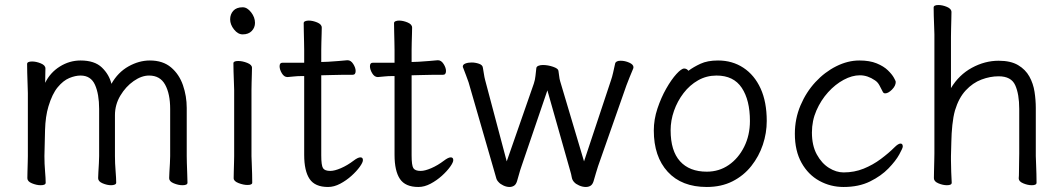

<svg xmlns="http://www.w3.org/2000/svg" viewBox="-20 -727 4239 765"><path d="M658 -293Q658 -353 638 -389.5Q618 -426 574 -426Q544 -426 512.5 -404Q481 -382 459.5 -346Q438 -310 438 -268V-105Q438 -77 440.5 -46.5Q443 -16 443 1Q443 6 437 8.5Q431 11 423 11Q407 11 389 3.5Q371 -4 371 -17Q371 -25 372 -41.5Q373 -58 374 -76Q375 -94 375 -105V-293Q375 -352 358.5 -389Q342 -426 301 -426Q280 -426 256 -416Q232 -406 210 -379.5Q188 -353 173 -303Q161 -263 159.5 -209.5Q158 -156 157 -105Q157 -74 159.5 -45Q162 -16 162 1Q162 11 142 11Q126 11 107.5 3.5Q89 -4 89 -17Q89 -25 89.5 -43.5Q90 -62 90.5 -80Q91 -98 91 -105V-356Q91 -366 90 -389Q89 -412 88.5 -436.5Q88 -461 88 -472Q88 -482 108 -482Q124 -482 142.5 -474.5Q161 -467 161 -454Q161 -444 160.5 -430.5Q160 -417 160 -397Q180 -438 218.5 -462Q257 -486 301 -486Q357 -486 386 -458Q415 -430 424 -393Q450 -439 492 -462.5Q534 -486 577 -486Q629 -486 661.5 -458.5Q694 -431 709 -387.5Q724 -344 724 -297V-105Q724 -99 724.5 -78Q725 -57 726 -34Q727 -11 727 1Q727 11 707 11Q691 11 672.5 3.5Q654 -4 654 -17Q654 -25 655 -41.5Q656 -58 657 -76Q658 -94 658 -105Z M996 -636Q996 -617 983 -603.5Q970 -590 947 -590Q928 -590 912.5 -609.5Q897 -629 897 -650Q897 -670 909.5 -684Q922 -698 947 -698Q965 -698 980.5 -678Q996 -658 996 -636ZM913 -368Q913 -378 912 -399Q911 -420 910.5 -442Q910 -464 910 -475Q910 -484 929 -484Q946 -484 965 -476.5Q984 -469 984 -457Q984 -449 983.5 -432.5Q983 -416 982.5 -398Q982 -380 982 -368V-105Q982 -99 983 -78Q984 -57 984.5 -34Q985 -11 985 1Q985 10 966 10Q950 10 930.5 2.5Q911 -5 911 -17Q911 -25 911.5 -43.5Q912 -62 912.5 -80Q913 -98 913 -105Z M1192 -424H1187Q1165 -424 1153 -422.5Q1141 -421 1126 -420H1125Q1112 -420 1103 -435Q1094 -450 1094 -463Q1094 -477 1105 -477H1192V-528Q1192 -538 1191.5 -559Q1191 -580 1190.5 -602Q1190 -624 1190 -635Q1190 -640 1196 -642.5Q1202 -645 1210 -645Q1226 -645 1244 -637.5Q1262 -630 1262 -617Q1262 -609 1261.5 -592.5Q1261 -576 1260.5 -558Q1260 -540 1260 -528V-480L1288 -481Q1306 -482 1330 -484Q1354 -486 1364 -487H1365Q1378 -487 1387.5 -472Q1397 -457 1397 -444Q1397 -429 1385 -429Q1375 -429 1347 -429Q1319 -429 1299 -428L1260 -427V-108Q1260 -68 1267 -57Q1274 -46 1296 -46Q1313 -46 1338.5 -57Q1364 -68 1389 -87Q1406 -100 1416 -100Q1426 -100 1426 -89Q1426 -80 1413.5 -62.5Q1401 -45 1380.5 -26.5Q1360 -8 1335.5 5Q1311 18 1287 18Q1235 18 1213.5 -14Q1192 -46 1192 -110Z M1552 -424H1547Q1525 -424 1513 -422.5Q1501 -421 1486 -420H1485Q1472 -420 1463 -435Q1454 -450 1454 -463Q1454 -477 1465 -477H1552V-528Q1552 -538 1551.5 -559Q1551 -580 1550.5 -602Q1550 -624 1550 -635Q1550 -640 1556 -642.5Q1562 -645 1570 -645Q1586 -645 1604 -637.5Q1622 -630 1622 -617Q1622 -609 1621.5 -592.5Q1621 -576 1620.5 -558Q1620 -540 1620 -528V-480L1648 -481Q1666 -482 1690 -484Q1714 -486 1724 -487H1725Q1738 -487 1747.5 -472Q1757 -457 1757 -444Q1757 -429 1745 -429Q1735 -429 1707 -429Q1679 -429 1659 -428L1620 -427V-108Q1620 -68 1627 -57Q1634 -46 1656 -46Q1673 -46 1698.5 -57Q1724 -68 1749 -87Q1766 -100 1776 -100Q1786 -100 1786 -89Q1786 -80 1773.5 -62.5Q1761 -45 1740.5 -26.5Q1720 -8 1695.5 5Q1671 18 1647 18Q1595 18 1573.5 -14Q1552 -46 1552 -110Z M2414 -406Q2419 -420 2423 -438Q2427 -456 2431 -474Q2434 -485 2453 -485Q2470 -485 2487 -477.5Q2504 -470 2504 -459Q2504 -456 2503 -454Q2496 -438 2488.5 -419Q2481 -400 2476 -387L2363 -65Q2359 -53 2354.5 -37.5Q2350 -22 2345 -5Q2341 8 2333 13Q2325 18 2314 18Q2301 18 2287.5 12Q2274 6 2268 -1Q2260 -9 2258 -21Q2256 -33 2252 -46L2161 -367L2058 -65Q2052 -48 2048.5 -34.5Q2045 -21 2040 -5Q2036 8 2028 13Q2020 18 2010 18Q1998 18 1985.5 12Q1973 6 1967 -1Q1959 -9 1957 -18Q1955 -27 1949 -46L1847 -399Q1843 -410 1837 -426.5Q1831 -443 1825 -458Q1824 -459 1824 -462Q1824 -470 1834.5 -474Q1845 -478 1859 -478Q1874 -478 1888.5 -473Q1903 -468 1904 -457Q1906 -447 1908 -433Q1910 -419 1913 -408L1999 -84L2107 -394Q2112 -409 2113.5 -424.5Q2115 -440 2117 -456Q2118 -462 2125.5 -465Q2133 -468 2143 -468Q2163 -468 2183.5 -461Q2204 -454 2205 -445Q2207 -434 2208 -423.5Q2209 -413 2212 -403L2307 -84Z M2723 -445Q2743 -460 2771 -473Q2799 -486 2841 -486Q2898 -486 2942 -457Q2986 -428 3010.5 -374.5Q3035 -321 3035 -245Q3035 -197 3019.5 -150.5Q3004 -104 2973.5 -65.5Q2943 -27 2898.5 -4.5Q2854 18 2796 18Q2696 18 2640.5 -42.5Q2585 -103 2585 -207Q2585 -251 2599.5 -294.5Q2614 -338 2634.5 -374Q2655 -410 2675 -432Q2695 -454 2706 -454Q2716 -454 2723 -445ZM2796 -43Q2845 -43 2883.5 -69.5Q2922 -96 2945 -142Q2968 -188 2968 -245Q2968 -328 2935.5 -377Q2903 -426 2835 -426Q2795 -426 2761.5 -407Q2728 -388 2703.5 -356Q2679 -324 2665.5 -285.5Q2652 -247 2652 -208Q2652 -126 2689.5 -84.5Q2727 -43 2796 -43Z M3577 -143Q3577 -137 3563 -111.5Q3549 -86 3520 -56Q3491 -26 3446.5 -4Q3402 18 3341 18Q3289 18 3244.5 -6.5Q3200 -31 3173.5 -78.5Q3147 -126 3147 -194Q3147 -254 3169.5 -307Q3192 -360 3229 -400Q3266 -440 3312 -463Q3358 -486 3404 -486Q3445 -486 3473 -474.5Q3501 -463 3517.5 -447Q3534 -431 3541.5 -417.5Q3549 -404 3549 -401Q3549 -385 3534 -370Q3519 -355 3507 -355Q3501 -355 3498 -360Q3491 -374 3484 -387Q3477 -400 3466 -407Q3437 -427 3406 -427Q3375 -427 3341.5 -409Q3308 -391 3279.5 -359.5Q3251 -328 3233 -287Q3215 -246 3215 -199Q3215 -147 3234.5 -111.5Q3254 -76 3283 -58Q3312 -40 3341 -40Q3384 -40 3421 -55Q3458 -70 3489.5 -93.5Q3521 -117 3544 -140Q3559 -155 3568 -155Q3577 -155 3577 -143Z M4039 -17Q4040 -25 4040 -44Q4040 -63 4040.5 -83.5Q4041 -104 4041 -115V-293Q4041 -352 4025 -387.5Q4009 -423 3959 -423Q3925 -423 3890.5 -410Q3856 -397 3828 -367Q3800 -337 3785 -287Q3778 -262 3774.5 -228.5Q3771 -195 3770.5 -162Q3770 -129 3769 -105V-89Q3769 -65 3770 -42Q3771 -19 3772 1Q3772 11 3753 11Q3737 11 3719 3.5Q3701 -4 3701 -17Q3701 -25 3701.5 -46Q3702 -67 3702.5 -87.5Q3703 -108 3703 -115V-590Q3703 -600 3702 -621Q3701 -642 3700.5 -664Q3700 -686 3700 -697Q3700 -707 3719 -707Q3735 -707 3753 -699.5Q3771 -692 3771 -679Q3771 -671 3770.5 -652Q3770 -633 3769.5 -612.5Q3769 -592 3769 -580V-376Q3801 -429 3852.5 -457Q3904 -485 3959 -485Q4007 -485 4036.5 -467.5Q4066 -450 4081.5 -422Q4097 -394 4102 -361Q4107 -328 4107 -297V-105Q4107 -99 4108 -78Q4109 -57 4109.5 -34Q4110 -11 4110 1Q4110 11 4091 11Q4075 11 4057 3.5Q4039 -4 4039 -16Z"/></svg>

Font: Klee One SemiBold
Style: Regular
Weight: 600
Designer: Fontworks Inc.
Foundry: Fontworks Inc.
Version: Version 1.00;January 12, 2022;FontCreator 13.0.0.2683 64-bit